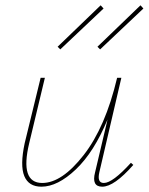

<svg xmlns="http://www.w3.org/2000/svg" viewBox="-20 -700 560 723"><path d="M370 -668 207 -514 197 -524 359 -680ZM357 -514 347 -524 509 -680 520 -668ZM371 -11Q404 -11 473 -87L482 -79Q410 3 365 3Q324 3 338 -51L385 -250Q334 -127 265.5 -62Q197 3 136 3Q88 3 71.5 -37Q55 -77 73 -161L133 -407H149L90 -161Q54 -11 139 -11Q213 -11 295 -116Q377 -221 421 -407H437L354 -51Q345 -11 371 -11Z"/></svg>

Font: EauTest Thin
Style: Italic
Weight: 250
Italic angle: -12°
Designer: Christian Thalmann (Catharsis Fonts)
Version: Version 0.001;PS 000.001;hotconv 1.0.88;makeotf.lib2.5.64775